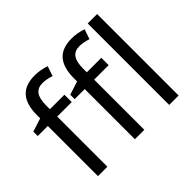

<svg xmlns="http://www.w3.org/2000/svg" viewBox="-160 -1016 1266 1266"><g transform="rotate(-45 473.0 -382.5)"><path d="M332 -467.8H196.8V0H108.9V-467.8H15.1V-508.8L108.9 -539.1V-569.8Q108.9 -667.5 151.6 -716.3Q194.3 -765.1 283.2 -765.1Q334.5 -765.1 387.2 -747.1L363.8 -678.2Q318.4 -692.9 284.2 -692.9Q239.7 -692.9 218.3 -663.6Q196.8 -634.3 196.8 -570.8V-536.1H332ZM676.3 -467.8H541V0H453.1V-467.8H359.4V-508.8L453.1 -539.1V-569.8Q453.1 -667.5 495.8 -716.3Q538.6 -765.1 627.4 -765.1Q678.7 -765.1 731.4 -747.1L708 -678.2Q662.6 -692.9 628.4 -692.9Q584 -692.9 562.5 -663.6Q541 -634.3 541 -570.8V-536.1H676.3ZM860.8 0H772.9V-759.8H860.8Z"/></g></svg>

Font: NotoSans
Style: Regular
Weight: 400
Designer: Monotype Design team
Foundry: Monotype Imaging Inc.
Version: Version 1.04; ttfautohint (v1.4.1)